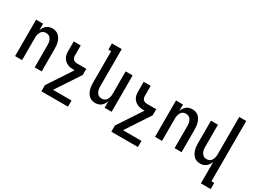

<svg xmlns="http://www.w3.org/2000/svg" viewBox="-64 -1449 3128 2377"><g transform="rotate(30 1500.0 -260.0)"><path d="M60 0V-520H160V-428Q168 -449 180 -468Q192 -487 209.5 -501Q227 -515 248.5 -521.5Q270 -528 292 -528Q316 -528 339.5 -520.5Q363 -513 380.5 -497Q398 -481 410 -459.5Q422 -438 428.5 -415Q435 -392 437.5 -368Q440 -344 440 -320V0H340V-320Q340 -334 338.5 -348Q337 -362 332.5 -375.5Q328 -389 320.5 -401.5Q313 -414 302.5 -423Q292 -432 278 -436Q264 -440 250 -440Q236 -440 222 -436Q208 -432 197.5 -423Q187 -414 179.5 -401.5Q172 -389 167.5 -375.5Q163 -362 161.5 -348Q160 -334 160 -320V0Z M940 215H560V127L786 -216H770Q748 -216 726 -219.5Q704 -223 683.5 -232Q663 -241 646 -256Q629 -271 618 -290.5Q607 -310 602.5 -332Q598 -354 598 -376V-520H698V-376Q698 -362 702.5 -347.5Q707 -333 717 -323Q727 -313 741.5 -308.5Q756 -304 770 -304H902V-216L676 127H940Z M1208 8Q1184 8 1160.5 0.5Q1137 -7 1119.5 -23Q1102 -39 1090 -60.5Q1078 -82 1071.5 -105Q1065 -128 1062.5 -152Q1060 -176 1060 -200V-647H1020V-735H1160V-200Q1160 -186 1161.5 -172Q1163 -158 1167.5 -144.5Q1172 -131 1179.5 -118.5Q1187 -106 1197.5 -97Q1208 -88 1222 -84Q1236 -80 1250 -80Q1264 -80 1278 -84Q1292 -88 1302.5 -97Q1313 -106 1320.5 -118.5Q1328 -131 1332.5 -144.5Q1337 -158 1338.5 -172Q1340 -186 1340 -200V-520H1440V0H1340V-92Q1332 -71 1320 -52Q1308 -33 1290.5 -19Q1273 -5 1251.5 1.5Q1230 8 1208 8Z M1940 215H1560V127L1786 -216H1770Q1748 -216 1726 -219.5Q1704 -223 1683.5 -232Q1663 -241 1646 -256Q1629 -271 1618 -290.5Q1607 -310 1602.5 -332Q1598 -354 1598 -376V-520H1698V-376Q1698 -362 1702.5 -347.5Q1707 -333 1717 -323Q1727 -313 1741.5 -308.5Q1756 -304 1770 -304H1902V-216L1676 127H1940Z M2060 0V-520H2160V-428Q2168 -449 2180 -468Q2192 -487 2209.5 -501Q2227 -515 2248.5 -521.5Q2270 -528 2292 -528Q2316 -528 2339.5 -520.5Q2363 -513 2380.5 -497Q2398 -481 2410 -459.5Q2422 -438 2428.5 -415Q2435 -392 2437.5 -368Q2440 -344 2440 -320V0H2340V-320Q2340 -334 2338.5 -348Q2337 -362 2332.5 -375.5Q2328 -389 2320.5 -401.5Q2313 -414 2302.5 -423Q2292 -432 2278 -436Q2264 -440 2250 -440Q2236 -440 2222 -436Q2208 -432 2197.5 -423Q2187 -414 2179.5 -401.5Q2172 -389 2167.5 -375.5Q2163 -362 2161.5 -348Q2160 -334 2160 -320V0Z M2840 215V-92Q2832 -71 2820 -52Q2808 -33 2790.5 -19Q2773 -5 2751.5 1.5Q2730 8 2708 8Q2684 8 2660.5 0.5Q2637 -7 2619.5 -23Q2602 -39 2590 -60.5Q2578 -82 2571.5 -105Q2565 -128 2562.5 -152Q2560 -176 2560 -200V-520H2660V-200Q2660 -186 2661.5 -172Q2663 -158 2667.5 -144.5Q2672 -131 2679.5 -118.5Q2687 -106 2697.5 -97Q2708 -88 2722 -84Q2736 -80 2750 -80Q2764 -80 2778 -84Q2792 -88 2802.5 -97Q2813 -106 2820.5 -118.5Q2828 -131 2832.5 -144.5Q2837 -158 2838.5 -172Q2840 -186 2840 -200V-735H2940V127H2980V215Z"/></g></svg>

Font: Iosevka Semibold
Style: Regular
Weight: 600
Monospace: yes
Designer: Belleve Invis
Foundry: Belleve Invis
Version: Version 33.2.3; ttfautohint (v1.8.4)